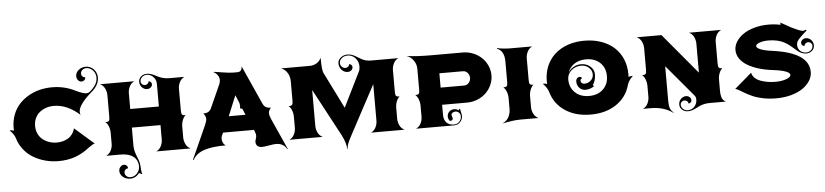

<svg xmlns="http://www.w3.org/2000/svg" viewBox="-45 -876 5609 1305"><g transform="rotate(-5 2759.0 -223.0)"><path d="M9.8 -229.5Q28.1 -229.5 39.8 -225.1Q39.1 -234.4 39.1 -244.1Q39.1 -291.7 54.6 -332.8Q70.1 -373.8 96.9 -403.4Q123.8 -433.1 159.7 -454.2Q195.6 -475.3 236.9 -485.7Q278.3 -496.1 322.3 -496.1Q405 -496.1 475.1 -461.4Q528.6 -435.1 553 -435.1Q565.9 -435.1 575.2 -442.4Q601.1 -464.4 615.5 -486.8Q629.9 -509.3 629.9 -535.2Q629.9 -564.2 611 -584.8Q592 -605.5 565.4 -605.5Q549.8 -605.5 538.7 -595.5Q527.6 -585.4 527.6 -571.3Q527.6 -559.8 535.4 -551.9Q543.2 -543.9 554.4 -543.9Q554.4 -533 546.1 -525.3Q537.8 -517.6 525.9 -517.6Q512.7 -517.6 503.1 -529.2Q493.4 -540.8 493.4 -556.4Q493.4 -580.8 514 -598Q534.7 -615.2 563.7 -615.2Q595.2 -615.2 617.4 -591.8Q639.6 -568.4 639.6 -535.2Q639.6 -481.7 582 -435.5Q496.1 -360.1 496.1 -313Q496.1 -302.2 500.5 -292.2Q414.8 -369.1 323.2 -369.1Q296.6 -369.1 272.3 -361.1Q248 -353 228.5 -337.9Q209 -322.8 197.3 -298.5Q185.5 -274.2 185.5 -244.1Q185.5 -214.1 197.3 -189.8Q209 -165.5 228.5 -150.4Q248 -135.3 272.3 -127.2Q296.6 -119.1 323.2 -119.1Q344.5 -119.1 363.6 -124Q382.8 -128.9 399.8 -138.9Q416.7 -148.9 429.2 -165.9Q441.7 -182.9 447.3 -205.1L579.1 -89.8Q571.3 -88.6 561 -82.6Q550.8 -76.7 539.2 -68Q527.6 -59.3 513.1 -49.1Q498.5 -38.8 479.5 -28.8Q460.4 -18.8 438.5 -10.6Q416.5 -2.4 386.8 2.7Q357.2 7.8 324.2 7.8Q278.3 7.8 235.1 -3.7Q191.9 -15.1 154.9 -36.7Q117.9 -58.3 90 -92.8Q62 -127.2 49.3 -170.2Q44.4 -186.8 34.8 -200.6Q25.1 -214.4 9.8 -229.5Z M649.4 0Q671.6 -10.5 682.5 -32.5Q693.4 -54.4 693.4 -78.1V-152.3Q693.4 -176.3 685.1 -197.3Q676.8 -218.3 663.8 -228.5Q673.1 -228.5 677.6 -229.2Q682.1 -230 686.4 -233.4Q690.7 -236.8 692 -243.9Q693.4 -251 693.4 -263.7V-410.2Q693.4 -433.3 682.4 -456.1Q671.4 -478.8 649.4 -488.3H883.8Q861.6 -477.8 850.7 -455.8Q839.8 -433.8 839.8 -410.2V-302.7H1035.2V-457Q1035.2 -484.6 1016.5 -504.5Q997.8 -524.4 971.7 -524.4Q952.9 -524.4 939.6 -512.3Q926.3 -500.2 926.3 -483.2Q926.3 -471.9 934.2 -464.1Q942.1 -456.3 953.6 -456.3Q964.6 -456.3 972.3 -463Q980 -469.7 980 -479.2Q989 -479.2 995.2 -473Q1001.5 -466.8 1001.5 -458.3Q1001.5 -445.6 991.2 -436.6Q981 -427.7 966.6 -427.7Q945.8 -427.7 931 -443.5Q916.3 -459.2 916.3 -481.4Q916.3 -502.2 932.5 -516.7Q948.7 -531.2 971.7 -531.2Q986.3 -531.2 1000.4 -526.9Q1014.4 -522.5 1026.6 -516.1Q1038.8 -509.8 1052.1 -503.4Q1065.4 -497.1 1083.6 -492.7Q1101.8 -488.3 1122.6 -488.3H1225.6Q1203.4 -477.8 1192.5 -455.8Q1181.6 -433.8 1181.6 -410.2V-263.7Q1181.6 -251 1183 -243.9Q1184.3 -236.8 1188.6 -233.4Q1192.9 -230 1197.4 -229.2Q1201.9 -228.5 1211.2 -228.5Q1198.2 -218.3 1189.9 -197.3Q1181.6 -176.3 1181.6 -152.3V-78.1Q1181.6 -54.9 1192.6 -32.2Q1203.6 -9.5 1225.6 0H991.2Q1013.4 -10.5 1024.3 -32.5Q1035.2 -54.4 1035.2 -78.1V-175.8H839.8V-48.8Q839.8 -41 841.3 -31.7Q842.8 -22.5 844.2 -15.7Q845.7 -9 849.5 2Q853.3 12.9 855 17.6Q856.7 22.2 861.5 34.5Q866.2 46.9 867.2 49.1Q875.2 70.3 875.2 88.9Q875.2 100.3 877.4 117.9Q879.6 135.5 883.1 145.3Q878.9 145.3 871.3 140.9Q863.8 136.5 860.6 136.5Q849.9 151.6 833.9 160.3Q817.9 168.9 799.3 168.9Q770.3 168.9 749.6 151.7Q729 134.5 729 110.1Q729 94.7 739.5 83Q750 71.3 763.4 71.3Q775.1 71.3 782.7 78.9Q790.3 86.4 790.3 97.7Q779.1 97.7 771.2 105.6Q763.4 113.5 763.4 125Q763.4 139.2 774.4 149.2Q785.4 159.2 801 159.2Q827.6 159.2 846.6 138.5Q865.5 117.9 865.5 88.9Q865.5 71 857.7 53Q845.9 27.1 817.5 13.5Q789.1 0 745.6 0Z M1234.4 78.1 1337.2 -150.4Q1348.6 -176.3 1348.6 -191.9Q1348.6 -209.7 1332 -229Q1354.7 -229 1367.1 -236.7Q1379.4 -244.4 1386.7 -260.3L1456.8 -416.3Q1463.6 -431.4 1463.6 -445.6Q1463.6 -465.1 1452 -480.6Q1440.4 -496.1 1421.6 -504.9Q1438.5 -504.2 1485 -496.2Q1531.5 -488.3 1559.6 -488.3H1587.9Q1602.3 -488.3 1610.4 -497.3Q1618.4 -506.3 1618.4 -521.7L1620.4 -522.7L1738.5 -260Q1745.8 -244.1 1758.1 -236.5Q1770.3 -228.8 1793 -228.8Q1776.6 -209.7 1776.6 -191.7Q1776.6 -176 1788.1 -150.1L1882.8 60.5L1879.9 62.5Q1857.4 20.5 1805.7 20.5Q1790.3 20.5 1757.6 26.4Q1724.9 32.2 1710 32.2Q1698.5 32.2 1690.1 28.8Q1681.6 25.4 1677.6 21.1Q1673.6 16.8 1671.1 10.7Q1668.7 4.6 1668.3 1.1Q1668 -2.4 1668 -5.9Q1668 -12.9 1672.4 -25.5Q1676.8 -38.1 1676.8 -46.9Q1676.8 -57.1 1672.9 -67.9L1665.8 -87.9H1454.3L1444.3 -65.9Q1440.7 -57.4 1440.7 -46.6Q1440.7 -32.2 1447.3 -19Q1453.9 -5.9 1465.8 0Q1367.7 0 1314.1 19.4Q1260.5 38.8 1239.3 80.1ZM1502.7 -195.3H1616.9L1601.6 -232.4Q1599.4 -237.8 1595.5 -239.4Q1591.6 -241 1583.3 -241.5Q1585.2 -248.5 1585.2 -258.3Q1585.2 -272.7 1581.1 -282.2L1559.6 -333.5Z M1884.8 -488.3H2081.1Q2106.9 -488.3 2128.2 -501.3Q2149.4 -514.4 2159.2 -537.1Q2159.2 -453.1 2169.7 -431.9L2293 -184.3L2410.2 -421.4Q2417.2 -435.5 2417.2 -455.1Q2417.2 -488.5 2395.6 -512.3Q2374 -536.1 2343.8 -536.1Q2320.1 -536.1 2303.3 -522.6Q2286.6 -509 2286.6 -490Q2286.6 -474.9 2297 -464.1Q2307.4 -453.4 2321.8 -453.4Q2332.8 -453.4 2340.5 -460.1Q2348.1 -466.8 2348.1 -476.3Q2357.2 -476.3 2363.4 -470.1Q2369.6 -463.9 2369.6 -455.3Q2369.6 -442.6 2359.4 -433.7Q2349.1 -424.8 2334.7 -424.8Q2310.8 -424.8 2293.7 -443.5Q2276.6 -462.2 2276.6 -488.3Q2276.6 -511 2296.3 -527Q2315.9 -543 2343.8 -543Q2361.8 -543 2379.4 -535.3Q2397 -527.6 2417 -514.4Q2441.4 -498.5 2460 -493.4Q2478.5 -488.3 2497.1 -488.3H2685.5Q2663.3 -478 2652.5 -455.9Q2641.6 -433.8 2641.6 -410.2V-263.7Q2641.6 -251 2642.9 -243.9Q2644.3 -236.8 2648.6 -233.4Q2652.8 -230 2657.3 -229.2Q2661.9 -228.5 2671.1 -228.5Q2658.2 -218.3 2649.9 -197.3Q2641.6 -176.3 2641.6 -152.3V-78.1Q2641.6 -54.9 2652.6 -32.2Q2663.6 -9.5 2685.5 0H2456.1Q2478.3 -10.5 2489.1 -32.5Q2500 -54.4 2500 -78.1V-326.9L2325.2 0Q2312.7 23.2 2306.3 36.3Q2299.8 49.3 2293.9 66.4Q2288.1 83.5 2288.1 95.7H2285.2Q2285.2 56.6 2255.9 0L2083 -323.5V-78.1Q2083 -54.9 2094 -32.2Q2105 -9.5 2127 0H1899.4Q1921.6 -10.5 1932.5 -32.5Q1943.4 -54.4 1943.4 -78.1V-152.3Q1943.4 -176.3 1935.1 -197.3Q1926.8 -218.3 1913.8 -228.5Q1923.1 -228.5 1927.6 -229.2Q1932.1 -230 1936.4 -233.4Q1940.7 -236.8 1942 -243.9Q1943.4 -251 1943.4 -263.7V-395.5Q1943.4 -427.7 1927.7 -453Q1912.1 -478.3 1884.8 -488.3Z M2742.2 -498Q2805.2 -488.3 2912.1 -488.3H3125Q3161.6 -488.3 3195.1 -474.7Q3228.5 -461.2 3252.8 -438.2Q3277.1 -415.3 3291.4 -383.7Q3305.7 -352.1 3305.7 -317.4Q3305.7 -282.7 3291.4 -251.1Q3277.1 -219.5 3252.8 -196.5Q3228.5 -173.6 3195.1 -160Q3161.6 -146.5 3125 -146.5H2954.1V-78.1Q2954.1 -44.4 2971.6 -25.1Q2989 -5.9 3023.4 -5.9Q3044.4 -5.9 3059.3 -21Q3074.2 -36.1 3074.2 -57.6Q3074.2 -72 3064.2 -82.4Q3054.2 -92.8 3040 -92.8Q3028.6 -92.8 3020.3 -87Q3012 -81.3 3012 -73.2Q3012 -68.1 3014.9 -60.4Q3017.8 -52.7 3017.8 -47.6Q3017.8 -32.5 2997.1 -32.5Q2985.4 -46.6 2985.4 -64.5Q2985.4 -83 2999 -96.2Q3012.7 -109.4 3032.2 -109.4Q3049.8 -109.4 3063.2 -98.6Q3064.2 -102.8 3066 -105.2Q3067.9 -107.7 3072.5 -109.6Q3073.5 -102.5 3077.8 -84.7Q3082 -66.9 3082 -59.6Q3082 -34.9 3064.8 -17.5Q3047.6 0 3023.4 0H2763.7Q2785.9 -10.5 2796.8 -32.5Q2807.6 -54.4 2807.6 -78.1V-152.3Q2807.6 -176.3 2799.3 -197.3Q2791 -218.3 2778.1 -228.5Q2787.4 -228.5 2791.9 -229.2Q2796.4 -230 2800.7 -233.4Q2804.9 -236.8 2806.3 -243.9Q2807.6 -251 2807.6 -263.7V-405.3Q2807.6 -436 2789.4 -461.9Q2771.2 -487.8 2742.2 -498ZM2954.1 -263.7H3115.2Q3133.3 -263.7 3146.2 -278.1Q3159.2 -292.5 3159.2 -312.5Q3159.2 -332.5 3146.2 -346.9Q3133.3 -361.3 3115.2 -361.3H2954.1Z M3351.6 15.6Q3368.4 8.5 3380.2 -3.4Q3392.1 -15.4 3397.8 -29.2Q3403.6 -43 3405.9 -54.8Q3408.2 -66.7 3408.2 -78.1V-152.3Q3408.2 -176 3399.9 -197Q3391.6 -218 3378.9 -228.5Q3388.2 -228.5 3392.7 -229.2Q3397.2 -230 3401.4 -233.4Q3405.5 -236.8 3406.9 -243.9Q3408.2 -251 3408.2 -263.7V-401.4Q3408.2 -475.8 3358.4 -493.7L3360.6 -498Q3375 -493.7 3400.8 -491Q3426.5 -488.3 3444.3 -488.3H3598.6Q3576.7 -478.8 3565.7 -456.1Q3554.7 -433.3 3554.7 -410.2V-263.7Q3554.7 -251 3556 -243.9Q3557.4 -236.8 3561.5 -233.4Q3565.7 -230 3570.2 -229.2Q3574.7 -228.5 3584 -228.5Q3571.3 -218 3563 -197Q3554.7 -176 3554.7 -152.3V-78.1Q3554.7 -54.4 3565.6 -32.5Q3576.4 -10.5 3598.6 0H3475.3Q3458.3 0 3440.3 1.7Q3422.4 3.4 3410.6 5.4Q3398.9 7.3 3380.2 10.7Q3361.6 14.2 3351.6 15.6Z M3647.5 -229.5Q3665.8 -229.5 3677.5 -225.1Q3676.8 -234.4 3676.8 -244.1Q3676.8 -318.8 3711.3 -376.1Q3745.8 -433.3 3809.1 -464.7Q3872.3 -496.1 3955.1 -496.1Q4017.1 -496.1 4069 -477.9Q4120.8 -459.7 4157 -427Q4193.1 -394.3 4213.3 -347.3Q4233.4 -300.3 4233.4 -244.1Q4233.4 -231.2 4232.9 -225.1Q4244.6 -229.5 4262.7 -229.5Q4247.3 -214.1 4237.9 -200.4Q4228.5 -186.8 4223.6 -169.9Q4200.7 -87.6 4129.3 -39.9Q4057.9 7.8 3955.1 7.8Q3852.3 7.8 3780.9 -39.9Q3709.5 -87.6 3686.5 -169.9Q3678.2 -199.2 3647.5 -229.5ZM3823.2 -244.1Q3823.2 -188 3859.5 -153.6Q3895.8 -119.1 3955.1 -119.1Q4014.4 -119.1 4050.7 -153.6Q4086.9 -188 4086.9 -244.1Q4086.9 -300.3 4050.7 -334.7Q4014.4 -369.1 3955.1 -369.1Q3908.9 -369.1 3876 -347.8Q3843 -326.4 3830.3 -289.1Q3843.5 -311.8 3867.1 -325.3Q3890.6 -338.9 3918.9 -338.9Q3955.3 -338.9 3981.1 -316.5Q4006.8 -294.2 4006.8 -262.7Q4006.8 -218.3 3985.8 -190.2Q3989.5 -184.3 3995.8 -184.3Q3969.7 -163.1 3933.6 -163.1Q3909.2 -163.1 3892.6 -180.9Q3876 -198.7 3876 -225.6Q3876 -237.3 3883.4 -245.6Q3890.9 -253.9 3901.4 -253.9Q3907.7 -253.9 3912.4 -250.5Q3917 -247.1 3917 -242.2Q3912.1 -242.2 3908.7 -237.5Q3905.3 -232.9 3905.3 -226.6Q3905.3 -217.8 3912.6 -211.4Q3919.9 -205.1 3930.7 -205.1Q3955.8 -205.1 3974 -221.9Q3992.2 -238.8 3992.2 -262.7Q3992.2 -290.3 3970.7 -309.7Q3949.2 -329.1 3918.9 -329.1Q3879.4 -329.1 3851.3 -304.2Q3823.2 -279.3 3823.2 -244.1Z M4311.5 0Q4333.7 -10.5 4344.6 -32.5Q4355.5 -54.4 4355.5 -78.1V-152.3Q4355.5 -176.3 4347.2 -197.3Q4338.9 -218.3 4325.9 -228.5Q4335.2 -228.5 4339.7 -229.2Q4344.2 -230 4348.5 -233.4Q4352.8 -236.8 4354.1 -243.9Q4355.5 -251 4355.5 -263.7V-410.2Q4355.5 -433.3 4344.5 -456.1Q4333.5 -478.8 4311.5 -488.3H4480.5L4711.9 -211.9V-410.2Q4711.9 -433.3 4700.9 -456.1Q4689.9 -478.8 4668 -488.3H4887.7Q4865.5 -477.8 4854.6 -455.8Q4843.8 -433.8 4843.8 -410.2V-263.7Q4843.8 -251 4845.1 -243.9Q4846.4 -236.8 4850.7 -233.4Q4855 -230 4859.5 -229.2Q4864 -228.5 4873.3 -228.5Q4860.4 -218.3 4852.1 -197.3Q4843.8 -176.3 4843.8 -152.3V-78.1Q4843.8 -65.7 4844.7 -56.2Q4845.7 -46.6 4848.8 -34.7Q4851.8 -22.7 4859.3 -13.8Q4866.7 -4.9 4877.9 0H4765.6Q4745.1 0 4726.9 4.4Q4708.7 8.8 4695.6 15.1Q4682.4 21.5 4670.2 27.8Q4658 34.2 4643.9 38.6Q4629.9 43 4615.2 43Q4592.3 43 4576 28.4Q4559.8 13.9 4559.8 -6.8Q4559.8 -29.1 4574.6 -44.8Q4589.4 -60.5 4610.1 -60.5Q4624.5 -60.5 4634.8 -51.6Q4645 -42.7 4645 -30Q4645 -21.5 4638.8 -15.3Q4632.6 -9 4623.5 -9Q4623.5 -18.6 4615.8 -25.3Q4608.2 -32 4597.2 -32Q4585.7 -32 4577.8 -24.2Q4569.8 -16.4 4569.8 -5.1Q4569.8 12 4583.1 24Q4596.4 36.1 4615.2 36.1Q4641.4 36.1 4659.8 16.7Q4678.2 -2.7 4678.2 -30Q4678.2 -48.3 4670.2 -57.9L4487.3 -275.4V-48.8Q4487.3 -35.2 4487.7 -26.4Q4488 -17.6 4489.6 -6.3Q4491.2 4.9 4494.3 12.6Q4497.3 20.3 4503.1 28.2Q4508.8 36.1 4517.1 42L4515.6 44.9Q4454.1 0 4363.8 0Z M4948.2 -80.1 5065.4 -180.7Q5068.6 -161.1 5084 -145.9Q5099.4 -130.6 5122.4 -121.9Q5145.5 -113.3 5171.5 -108.9Q5197.5 -104.5 5224.6 -104.5Q5267.6 -104.5 5298.8 -115.8Q5330.1 -127.2 5330.1 -142.6Q5330.1 -150.9 5319.9 -158.4Q5309.8 -166 5283.3 -173.5Q5256.8 -180.9 5215.8 -185.5Q5162.6 -191.7 5118.5 -205.1Q5074.5 -218.5 5041.7 -238.3Q5009 -258.1 4990.8 -285Q4972.7 -312 4972.7 -343.8Q4972.7 -373.3 4990.2 -400.9Q5007.8 -428.5 5038.3 -449.6Q5068.8 -470.7 5113.8 -483.4Q5158.7 -496.1 5210 -496.1Q5253.7 -496.1 5290.5 -488Q5293.7 -488.8 5293.7 -492.4Q5293.7 -497.6 5289.6 -503.2Q5302.2 -498.3 5328.9 -482.8Q5355.5 -467.3 5361.8 -464.4Q5368.7 -461.2 5382.7 -454.6Q5396.7 -448 5402.3 -445.6Q5408 -443.1 5416.9 -439.6Q5425.8 -436 5431.5 -434.8Q5437.3 -433.6 5442.4 -433.6Q5452.4 -433.6 5460.2 -439.9L5465.8 -433.6Q5432.4 -404.3 5417.2 -388.4Q5402.1 -372.6 5397.6 -363Q5393.1 -353.5 5393.1 -340.6Q5393.1 -316.7 5409.2 -300.9Q5425.3 -285.2 5451.2 -285.2Q5470 -285.2 5483.3 -297.2Q5496.6 -309.3 5496.6 -326.4Q5496.6 -337.6 5488.6 -345.5Q5480.7 -353.3 5469.2 -353.3Q5458.3 -353.3 5450.6 -346.6Q5442.9 -339.8 5442.9 -330.3Q5433.8 -330.3 5427.6 -336.5Q5421.4 -342.8 5421.4 -351.3Q5421.4 -364 5431.6 -372.9Q5441.9 -381.8 5456.3 -381.8Q5477.1 -381.8 5491.8 -366.1Q5506.6 -350.3 5506.6 -328.1Q5506.6 -307.4 5490.4 -292.8Q5474.1 -278.3 5451.2 -278.3Q5434.6 -278.3 5419.8 -284.4Q5405 -290.5 5392.9 -300.3Q5380.9 -310.1 5368 -321.8Q5355.2 -333.5 5339.6 -345.2Q5324 -356.9 5305.5 -366.7Q5287.1 -376.5 5260.1 -382.6Q5233.2 -388.7 5201.2 -388.7Q5165 -388.7 5140.1 -379.4Q5115.2 -370.1 5115.2 -357.4Q5115.2 -345.5 5141.8 -334.2Q5168.5 -323 5225.6 -315.4Q5469.7 -282.2 5469.7 -150.4Q5469.7 -119.6 5451.9 -91.1Q5434.1 -62.5 5402.5 -40.5Q5370.8 -18.6 5323.6 -5.4Q5276.4 7.8 5221.7 7.8Q5173.8 7.8 5132.1 -0.6Q5090.3 -9 5062.5 -21.4Q5034.7 -33.7 5013.2 -46.1Q4991.7 -58.6 4975 -68.5Q4958.3 -78.4 4948.2 -80.1Z"/></g></svg>

Font: Agreloy
Style: Medium
Weight: 400
Designer: gluk
Foundry: gluk
Version: Version 0.27